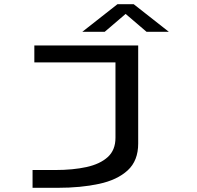

<svg xmlns="http://www.w3.org/2000/svg" viewBox="-20 -717 940 917"><path d="M135.5 180V95H244Q328.5 95 393.2 80.8Q458 66.5 494.8 33Q531.5 -0.5 531.5 -59V-419H144V-500H640V-31.5Q640 50.5 590 96.5Q540 142.5 453 161.2Q366 180 255 180ZM373 -565 541 -697H618.5L786.5 -565H680L580 -650.5L480 -565Z"/></svg>

Font: Trispace Expanded
Style: Regular
Weight: 400
Width: 7
Designer: Tyler Finck
Foundry: Etcetera Type Company
Version: Version 1.210; ttfautohint (v1.8.3)